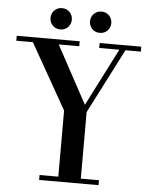

<svg xmlns="http://www.w3.org/2000/svg" viewBox="-78 -922 748 969"><g transform="rotate(5 296.5 -437.0)"><path d="M252 -25V-360L65 -690H-19V-715H300V-690H196L354 -398L503 -690H401V-715H612V-690H534L366 -362V-25H458V0H157V-25ZM343 -820Q343 -842 358 -858Q374 -874 397 -874Q420 -874 436 -858Q451 -842 451 -820Q451 -798 436 -782Q420 -766 397 -766Q374 -766 358 -782Q343 -799 343 -820ZM158 -858Q174 -874 197 -874Q220 -874 236 -858Q251 -842 251 -820Q251 -798 236 -782Q220 -766 197 -766Q174 -766 158 -782Q143 -798 143 -820Q143 -842 158 -858Z"/></g></svg>

Font: Bailleul Roman
Style: Roman
Weight: 400
Version: Version 1